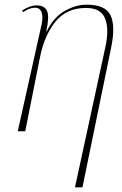

<svg xmlns="http://www.w3.org/2000/svg" viewBox="-20 -562 521 822"><path d="M301 240 431 -360Q448 -437 430 -482.5Q412 -528 348 -528Q264 -528 216 -467.5Q168 -407 150 -311L88 0H56L158 -457Q165 -490 158 -509.5Q151 -529 130 -529Q123 -529 111 -526Q99 -523 78 -510L75 -517Q108 -539 137 -539Q171 -539 181.5 -514.5Q192 -490 178 -428H180Q210 -489 257.5 -515.5Q305 -542 351 -542Q431 -542 453 -497Q475 -452 456 -359L333 240Z"/></svg>

Font: Noto Serif Display SemiCondensed Thin
Style: Italic
Weight: 100
Width: 4
Italic angle: -12°
Designer: Monotype Design Team
Foundry: Monotype Imaging Inc.
Version: Version 2.009